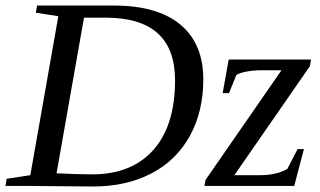

<svg xmlns="http://www.w3.org/2000/svg" viewBox="-31 -675 1163 697"><path d="M604.5 -383.3Q604.5 -610.8 353 -610.8H273.9L174.3 -45.9Q252.4 -42 303.2 -42Q446.8 -42 525.6 -130.6Q604.5 -219.2 604.5 -383.3ZM382.8 -654.8Q540.5 -654.8 623.8 -585.7Q707 -516.6 707 -386.7Q707 -270 658 -181.2Q608.9 -92.3 518.1 -45.2Q427.2 2 307.1 2L72.3 0H-11.2L-6.8 -25.9L79.1 -39.1L180.7 -616.2L99.1 -628.9L103.5 -654.8ZM710.9 0 715.3 -22 990.7 -419.9H918Q890.6 -419.9 864.7 -415.3Q838.9 -410.6 827.1 -402.8L800.3 -336.9H777.3L799.3 -459H1098.1L1094.2 -435.1L819.8 -39.1H916Q943.4 -39.1 969.2 -45.2Q995.1 -51.3 1012.2 -62L1049.3 -133.8H1072.3L1037.1 0Z"/></svg>

Font: Liberation Serif
Style: Italic
Weight: 400
Italic angle: -16.333°
Designer: Steve Matteson
Foundry: Ascender Corporation
Version: Version 2.1.5